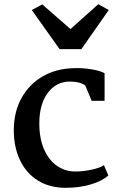

<svg xmlns="http://www.w3.org/2000/svg" viewBox="-20 -887 565 918"><path d="M46 0ZM480 -537V-405H418L388 -478Q363 -497 314 -497Q249 -497 208.5 -443Q168 -389 168 -297Q168 -223 191.5 -171Q215 -119 254 -93Q293 -67 339 -67Q377 -67 417 -75.5Q457 -84 477 -97L498 -48Q466 -20 411.5 -4.5Q357 11 294 11Q217 11 161 -24Q105 -59 75.5 -121.5Q46 -184 46 -264Q46 -352 83 -418.5Q120 -485 184.5 -522Q249 -559 331 -561Q372 -563 415.5 -556Q459 -549 480 -537ZM182 -866 317 -748 450 -867 500 -839 369 -652H265L132 -839Z"/></svg>

Font: Martel
Style: Bold
Weight: 700
Designer: Dan Reynolds
Foundry: Dan Reynolds
Version: Version 1.001; ttfautohint (v1.1) -l 5 -r 5 -G 72 -x 0 -D la